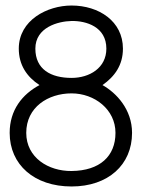

<svg xmlns="http://www.w3.org/2000/svg" viewBox="-20 -665 561 695"><path d="M239 -645C151 -645 48 -592 48 -489C48 -430 77 -387 123 -357C61 -324 15 -267 15 -184C15 -69 104 10 239 10C371 10 458 -68 458 -184C458 -269 401 -329 351 -357C395 -388 425 -429 425 -489C425 -588 338 -645 239 -645ZM75 -184C75 -277 154 -327 239 -327C322 -327 398 -269 398 -184C398 -100 342 -47 239 -46C156 -45 75 -94 75 -184ZM108 -489C108 -566 190 -588 239 -589C292 -590 365 -568 365 -489C365 -419 304 -383 239 -383C164 -383 108 -414 108 -489Z"/></svg>

Font: Linear
Style: Regular
Weight: 400
Designer: Braydon G. Fuller
Foundry: Braydon G. Fuller
Version: Version 1.000;PS 001.000;hotconv 1.0.38